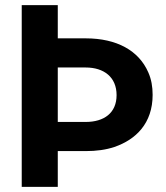

<svg xmlns="http://www.w3.org/2000/svg" viewBox="-20 -731 648 751"><path d="M206 -711H65V0H206V-140H315C357 -140 394 -145 427 -156C512 -185 577 -249 577 -360C577 -392 572 -421 560 -448C523 -533 437 -581 315 -581H206ZM436 -359C436 -289 387 -254 315 -254H206V-467H315C387 -467 436 -429 436 -359Z"/></svg>

Font: Asimov
Style: Regular
Weight: 500
Designer: Google
Version: Version 2.000980; 2014